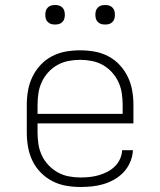

<svg xmlns="http://www.w3.org/2000/svg" viewBox="-20 -739 640 767"><path d="M302 8Q273 8 244 3Q215 -2 189 -15.5Q163 -29 142.5 -50Q122 -71 109.5 -97Q97 -123 92 -152Q87 -181 87 -210V-320Q87 -349 92 -377.5Q97 -406 109.5 -432Q122 -458 142 -479.5Q162 -501 188 -514.5Q214 -528 242.5 -533Q271 -538 300 -538Q329 -538 357.5 -533Q386 -528 412 -514.5Q438 -501 458 -479.5Q478 -458 490.5 -432Q503 -406 508 -377.5Q513 -349 513 -320V-246H130V-210Q130 -186 133.5 -163Q137 -140 147 -118.5Q157 -97 173.5 -79.5Q190 -62 210.5 -50.5Q231 -39 254.5 -34.5Q278 -30 302 -30Q320 -30 338.5 -32Q357 -34 374.5 -39Q392 -44 408.5 -52.5Q425 -61 438 -73.5Q451 -86 459 -103Q467 -120 468 -139H511Q510 -115 500.5 -92.5Q491 -70 475 -52.5Q459 -35 438.5 -23Q418 -11 395 -4Q372 3 348.5 5.5Q325 8 302 8ZM130 -284H470V-320Q470 -343 466.5 -366.5Q463 -390 453 -411.5Q443 -433 427 -450.5Q411 -468 390.5 -479.5Q370 -491 346.5 -495.5Q323 -500 300 -500Q277 -500 253.5 -495.5Q230 -491 209.5 -479.5Q189 -468 173 -450.5Q157 -433 147 -411.5Q137 -390 133.5 -366.5Q130 -343 130 -320ZM400 -641Q392 -641 384.5 -643Q377 -645 371 -651Q365 -657 363 -664.5Q361 -672 361 -680Q361 -688 363 -695.5Q365 -703 371 -709Q377 -715 384.5 -717Q392 -719 400 -719Q408 -719 415.5 -717Q423 -715 429 -709Q435 -703 437 -695.5Q439 -688 439 -680Q439 -672 437 -664.5Q435 -657 429 -651Q423 -645 415.5 -643Q408 -641 400 -641ZM200 -641Q192 -641 184.5 -643Q177 -645 171 -651Q165 -657 163 -664.5Q161 -672 161 -680Q161 -688 163 -695.5Q165 -703 171 -709Q177 -715 184.5 -717Q192 -719 200 -719Q208 -719 215.5 -717Q223 -715 229 -709Q235 -703 237 -695.5Q239 -688 239 -680Q239 -672 237 -664.5Q235 -657 229 -651Q223 -645 215.5 -643Q208 -641 200 -641Z"/></svg>

Font: Iosevka Curly XLtEx
Style: Regular
Weight: 200
Width: 7
Monospace: yes
Designer: Belleve Invis
Foundry: Belleve Invis
Version: Version 11.1.0; ttfautohint (v1.8.3)